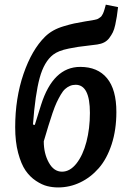

<svg xmlns="http://www.w3.org/2000/svg" viewBox="-20 -799 565 833"><path d="M231.9 14.2Q208 14.2 185.1 8.5Q162.1 2.9 136 -14.4Q109.9 -31.7 90.8 -59.3Q71.8 -86.9 58.8 -135.3Q45.9 -183.6 45.9 -247.1Q45.9 -373 82 -478.3Q118.2 -583.5 175.8 -640.1Q191.4 -655.3 211.2 -666.5Q231 -677.7 257.6 -685.5Q284.2 -693.4 300.8 -697Q317.4 -700.7 349.6 -706.1Q381.8 -711.4 390.1 -712.9Q396 -713.9 400.9 -715.6Q405.8 -717.3 409.9 -720.5Q414.1 -723.6 417 -725.6Q419.9 -727.5 422.6 -732.7Q425.3 -737.8 426.8 -740Q428.2 -742.2 430.4 -749Q432.6 -755.9 433.3 -758.1Q434.1 -760.3 436.3 -768.6Q438.5 -776.9 439 -778.8L492.2 -768.1Q489.3 -742.7 486.8 -727.1Q484.4 -711.4 480 -691.2Q475.6 -670.9 469.5 -658.7Q463.4 -646.5 454.3 -634.3Q445.3 -622.1 432.1 -615.2Q418.9 -608.4 401.9 -606Q395.5 -605 364.3 -601.3Q333 -597.7 318.1 -595.5Q303.2 -593.3 278.8 -588.4Q254.4 -583.5 238 -576.9Q221.7 -570.3 210.9 -562Q171.4 -531.7 152.1 -460.9Q132.8 -390.1 123 -258.8L130.9 -256.8L158.2 -344.2Q210.4 -508.8 328.1 -508.8Q403.8 -508.8 444.3 -459.7Q484.9 -410.6 484.9 -313Q484.9 -235.8 464.4 -172.9Q443.8 -109.9 408.7 -69.6Q373.5 -29.3 328.1 -7.6Q282.7 14.2 231.9 14.2ZM308.1 -431.2Q294.9 -431.2 283.4 -426.3Q272 -421.4 262.5 -412.8Q252.9 -404.3 243.4 -387.9Q233.9 -371.6 225.8 -354.5Q217.8 -337.4 208 -308.8Q198.2 -280.3 190.2 -253.7Q182.1 -227.1 169.9 -186Q169.9 -133.3 191.7 -93.8Q213.4 -54.2 249 -54.2Q283.7 -54.2 311.8 -89.8Q339.8 -125.5 355 -183.6Q370.1 -241.7 370.1 -309.1Q370.1 -431.2 308.1 -431.2Z"/></svg>

Font: Literata Book SemiBold
Style: Italic
Weight: 600
Italic angle: -3°
Designer: Latin by Veronika Burian and Jose Scaglione. Greek by Irene Vlachou. Cyrillic by Vera Evstafieva
Foundry: TypeTogether
Version: Version 1.003;PS 001.003;hotconv 1.0.88;makeotf.lib2.5.64775